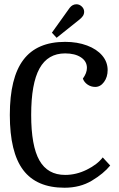

<svg xmlns="http://www.w3.org/2000/svg" viewBox="-20 -872 559 899"><path d="M26 -334Q26 -508 89.5 -592Q153 -676 285 -676Q342 -676 387.5 -659Q433 -642 458.5 -612Q484 -582 484 -544Q484 -511 467 -488Q450 -465 426 -465Q406 -465 390 -476Q374 -487 368 -504Q387 -530 387 -554Q387 -585 359 -603.5Q331 -622 285 -622Q204 -622 165 -551.5Q126 -481 126 -334Q126 -189 164.5 -121Q203 -53 285 -53Q337 -53 386.5 -77.5Q436 -102 461 -135L496 -97Q465 -59 410 -26Q355 7 282 7Q151 7 88.5 -76Q26 -159 26 -334ZM306 -835Q319 -852 338 -852Q352 -852 363 -841.5Q374 -831 374 -817Q374 -806 368 -797Q362 -788 349 -778L245 -695L223 -719Z"/></svg>

Font: Caladea
Style: Regular
Weight: 400
Designer: Carolina Giovagnoli and Andres Torresi
Foundry: Carolina Giovagnoli & Andres Torresi
Version: Version 1.001